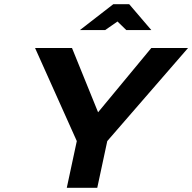

<svg xmlns="http://www.w3.org/2000/svg" viewBox="-20 -900 921 920"><path d="M148 -670 348 -224 300 0H446L494 -224L881 -670H705L450 -362L325 -670ZM363 -756H484L543 -797L585 -756H705L599 -880H523Z"/></svg>

Font: LT Wave Bold
Style: Italic
Weight: 700
Designer: Daniel Lyons
Version: Version 2.5 (Glyphs App)